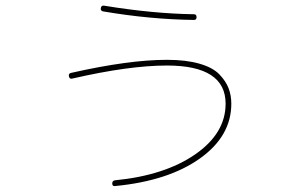

<svg xmlns="http://www.w3.org/2000/svg" viewBox="-20 -620 1040 674"><path d="M233 -344Q224 -342 222 -352Q220 -362 229 -364Q432 -410 566 -410Q633 -410 680 -396.5Q727 -383 750 -359Q773 -335 782.5 -310Q792 -285 792 -256Q792 -142 681.5 -63.5Q571 15 385 33Q374 35 374 24Q374 15 383 13Q558 -4 665 -78Q772 -152 772 -256Q772 -390 566 -390Q433 -390 233 -344ZM342 -580Q332 -582 334 -592Q336 -602 346 -600Q517 -572 661 -570Q670 -570 670 -560Q670 -550 661 -550Q506 -552 342 -580Z"/></svg>

Font: Rounded Mplus 1c Thin
Style: Regular
Weight: 250
Version: Version 1.059.20150529